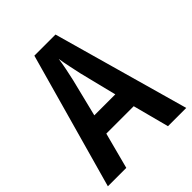

<svg xmlns="http://www.w3.org/2000/svg" viewBox="-201 -833 951 951"><g transform="rotate(-45 275.0 -357.5)"><path d="M421 0H549L348 -715H200L0 0H129L179 -190H371ZM299 -493 348 -296H201L250 -494C259 -533 269 -581 274 -618C279 -584 291 -531 299 -493Z"/></g></svg>

Font: Noto Sans Khmer Condensed SemiBold
Style: Regular
Weight: 600
Width: 3
Designer: Danh Hong and the Monotype Design Team
Foundry: Monotype Imaging Inc.
Version: Version 2.004